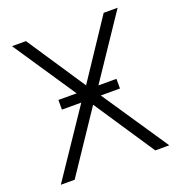

<svg xmlns="http://www.w3.org/2000/svg" viewBox="-129 -820 870 929"><g transform="rotate(-20 306.0 -355.5)"><path d="M455.1 -339.8H356.4L585.4 0H513.2L306.2 -310.5L98.1 0H26.9L255.9 -339.8H156.2V-389.6H250L34.2 -710.9H106L306.2 -410.2L506.3 -710.9H578.1L362.3 -389.6H455.1Z"/></g></svg>

Font: Roboto Light
Style: Regular
Weight: 300
Designer: Google
Version: Version 2.134; 2016; ttfautohint (v1.6)